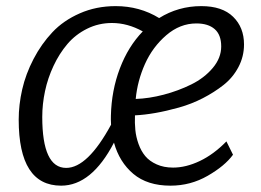

<svg xmlns="http://www.w3.org/2000/svg" viewBox="-20 -584 833 612"><path d="M348.6 -564.5Q425.3 -564.5 487.3 -526.4Q548.3 -564.5 621.6 -564.5Q688.5 -564.5 723.1 -530.5Q757.8 -496.6 757.8 -442.4Q757.8 -403.8 740 -370.1Q722.2 -336.4 692.4 -313Q662.6 -289.6 626.5 -271Q590.3 -252.4 550.3 -241.2Q510.3 -230 475.3 -223.9Q440.4 -217.8 410.2 -216.3Q409.2 -191.9 411.4 -169.7Q413.6 -147.5 421.6 -125Q429.7 -102.5 443.1 -86.4Q456.5 -70.3 479.2 -60.1Q502 -49.8 531.7 -49.8Q572.8 -49.8 616.9 -70.8Q661.1 -91.8 701.7 -133.3L722.7 -90.8Q696.8 -55.2 642.1 -23.7Q587.4 7.8 523.4 7.8Q449.7 7.8 405 -29.8Q360.4 -67.4 343.3 -129.4Q272 7.8 174.8 7.8Q39.6 7.8 39.6 -202.6Q39.6 -250 50.8 -299.1Q62 -348.1 86.9 -396Q111.8 -443.8 147 -481.2Q182.1 -518.6 234.4 -541.5Q286.6 -564.5 348.6 -564.5ZM333.5 -215.3Q335.4 -295.9 362.1 -366Q388.7 -436 435.1 -483.9Q386.7 -510.7 336.9 -510.7Q294.4 -510.7 257.6 -492.4Q220.7 -474.1 194.8 -443.6Q168.9 -413.1 150.6 -374Q132.3 -335 123.5 -293.5Q114.7 -252 114.7 -211.4Q114.7 -48.8 190.9 -48.8Q259.3 -48.8 334 -186.5Q333 -205.6 333.5 -215.3ZM412.6 -268.6Q455.1 -270 501.7 -282.2Q548.3 -294.4 589.8 -314.9Q631.3 -335.4 658.2 -367.4Q685.1 -399.4 685.1 -436Q685.1 -473.1 664.3 -491.2Q643.6 -509.3 606 -509.3Q553.7 -509.3 510 -471.7Q466.3 -434.1 442.1 -380.1Q418 -326.2 412.6 -268.6Z"/></svg>

Font: HaufeMerriweatherSansLt
Style: Italic
Weight: 300
Designer: Eben Sorkin ( eben@eyebytes.com )
Foundry: Eben Sorkin
Version: Version 1.56